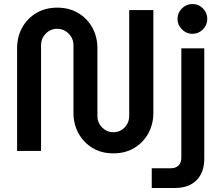

<svg xmlns="http://www.w3.org/2000/svg" viewBox="-20 -750 1106 954"><path d="M543 12Q484 12 439.5 -15Q395 -42 370 -87.5Q345 -133 345 -190V-525Q345 -559 321 -583Q297 -607 264 -607Q231 -607 207.5 -583Q184 -559 184 -525V0H65V-510Q65 -567 90 -612.5Q115 -658 160 -685Q205 -712 264 -712Q324 -712 369 -685Q414 -658 439 -612.5Q464 -567 464 -510V-175Q464 -140 487.5 -116.5Q511 -93 543 -93Q576 -93 599 -116.5Q622 -140 622 -175V-700H742V-190Q742 -133 717 -87.5Q692 -42 647.5 -15Q603 12 543 12ZM734 184V86H830Q853 86 867 72Q881 58 881 34V-510H995V39Q995 107 956.5 145.5Q918 184 850 184ZM936 -582Q906 -582 884 -604Q862 -626 862 -656Q862 -686 884 -708Q906 -730 936 -730Q967 -730 988.5 -708Q1010 -686 1010 -656Q1010 -626 988.5 -604Q967 -582 936 -582Z"/></svg>

Font: MuseoModerno Medium
Style: Regular
Weight: 500
Designer: Pablo Cosgaya, Héctor Gatti, Marcela Romero, and the Authors of The MuseoModerno Project.
Foundry: Omnibus-Type Team
Version: Version 1.001